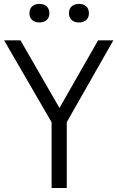

<svg xmlns="http://www.w3.org/2000/svg" viewBox="-38 -942 588 962"><path d="M220.5 0V-329.5L-17.5 -740H64.5L260 -401L453.5 -740H530L296.5 -330V0ZM357.5 -829.5Q334.5 -829.5 321 -841.8Q307.5 -854 307.5 -875.5Q307.5 -897.5 321 -910Q334.5 -922.5 357.5 -922.5Q380.5 -922.5 394 -910Q407.5 -897.5 407.5 -875.5Q407.5 -854 394 -841.8Q380.5 -829.5 357.5 -829.5ZM159.5 -829.5Q136.5 -829.5 123 -841.8Q109.5 -854 109.5 -875.5Q109.5 -897.5 123 -910Q136.5 -922.5 159.5 -922.5Q182.5 -922.5 196 -910Q209.5 -897.5 209.5 -875.5Q209.5 -854 196 -841.8Q182.5 -829.5 159.5 -829.5Z"/></svg>

Font: Encode Sans Condensed Condensed
Style: Regular
Weight: 400
Width: 3
Designer: Multiple Designers
Foundry: Impallari Type
Version: Version 3.000; ttfautohint (v1.8.3) -l 8 -r 50 -G 200 -x 14 